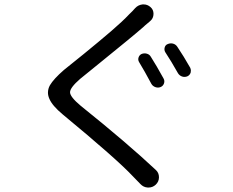

<svg xmlns="http://www.w3.org/2000/svg" viewBox="-20 -799 1040 858"><path d="M601.6 -521.5Q595.7 -531.2 599.1 -542Q602.5 -552.7 612.3 -557.6Q624 -562.5 636.2 -559.1Q648.4 -555.7 654.3 -544.9Q678.7 -506.8 710.9 -448.2Q716.8 -437.5 712.9 -426.3Q709 -415 698.2 -410.2Q686.5 -405.3 674.3 -409.7Q662.1 -414.1 656.2 -424.8Q626 -481.4 601.6 -521.5ZM718.8 -565.4Q712.9 -575.2 715.8 -586.4Q718.8 -597.7 728.5 -601.6Q741.2 -607.4 753.4 -604Q765.6 -600.6 772.5 -589.8Q800.8 -547.9 830.1 -496.1Q833 -489.3 833 -483.4Q833 -478.5 832 -474.6Q828.1 -462.9 817.4 -458Q805.7 -453.1 793.9 -457Q782.2 -460.9 775.4 -471.7Q744.1 -527.3 718.8 -565.4ZM584 -762.7Q597.7 -777.3 617.2 -779.3Q619.1 -779.3 622.1 -779.3Q638.7 -779.3 652.3 -767.6Q666 -755.9 666 -737.3Q666 -716.8 650.4 -704.1Q621.1 -679.7 621.1 -678.7Q590.8 -652.3 539.6 -610.4Q488.3 -568.4 423.3 -515.6Q358.4 -462.9 337.9 -446.3Q293 -407.2 293 -386.7Q293 -366.2 340.8 -326.2Q548.8 -159.2 676.8 -39.1Q690.4 -26.4 690.4 -6.8Q690.4 12.7 675.8 26.4Q662.1 39.1 643.6 39.1Q642.6 39.1 640.6 39.1Q621.1 38.1 607.4 23.4Q578.1 -5.9 572.3 -12.7Q502 -87.9 259.8 -288.1Q212.9 -327.1 200.2 -358.4Q194.3 -372.1 194.3 -384.8Q194.3 -402.3 203.1 -418Q219.7 -446.3 265.6 -486.3Q282.2 -499 353.5 -557.1Q424.8 -615.2 476.6 -659.7Q528.3 -704.1 557.6 -735.4Q571.3 -748 584 -762.7Z"/></svg>

Font: Gen Jyuu GothicX Regular
Style: Regular
Weight: 400
Designer: [Source Han Sans]
Ryoko NISHIZUKA  (kana & ideographs); Paul D. Hunt (Latin, Greek & Cyrillic); Wenlong ZHANG  (bopomofo
Version: Version 1.002.20150607